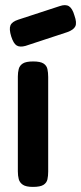

<svg xmlns="http://www.w3.org/2000/svg" viewBox="-20 -723 318 753"><path d="M109 10Q82 10 69.5 1.5Q57 -7 53.5 -20.5Q50 -34 50 -51V-423Q50 -439 53.5 -452.5Q57 -466 69.5 -474Q82 -482 110 -482Q138 -482 150.5 -474Q163 -466 166 -452Q169 -438 169 -421V-50Q169 -33 166 -19.5Q163 -6 150.5 2Q138 10 109 10ZM80 -543Q58 -537 45.5 -544.5Q33 -552 24 -580Q15 -609 21 -623.5Q27 -638 52 -646L214 -699Q237 -707 250.5 -698.5Q264 -690 272 -662Q282 -634 275.5 -620Q269 -606 244 -597Z"/></svg>

Font: Fredoka Expanded Medium
Style: Regular
Weight: 500
Width: 7
Designer: Ben Nathan
Foundry: Milena B. Brandão, Ben Nathan
Version: Version 2.001